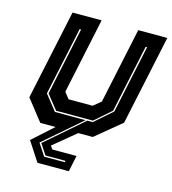

<svg xmlns="http://www.w3.org/2000/svg" viewBox="-108 -629 810 902"><g transform="rotate(15 297.0 -178.0)"><path d="M157 184.5 95.5 90 195.5 0H121.5L40.5 -103L133.5 -540H275L197 -172L221 -141.5H338L375 -172L453 -540H594.5L501.5 -103L376.5 0H306L197 90L208.5 106H326L309.5 184.5ZM180 148.5H281L282 141.5H184.5L150.5 90L332 -67.5H358.5L443.5 -142L514 -473.5H507L437 -144L357.5 -74.5H178.5L123 -144L193 -473.5H186L115.5 -142L174.5 -67.5H323.5L141.5 90Z"/></g></svg>

Font: Tourney ExtraBold
Style: Italic
Weight: 800
Italic angle: -12°
Version: Version 1.015